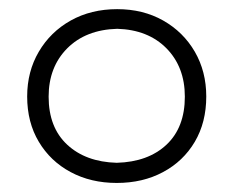

<svg xmlns="http://www.w3.org/2000/svg" viewBox="-20 -736 515 424"><path d="M237.8 -332Q180.7 -332 136 -356Q91.3 -379.9 65.7 -422.9Q40 -465.8 40 -522.9Q40 -578.1 65.7 -621.8Q91.3 -665.5 136.2 -690.7Q181.2 -715.8 238.8 -715.8Q295.9 -715.8 340.3 -690.7Q384.8 -665.5 410.2 -621.8Q435.5 -578.1 435.5 -522.9Q435.5 -465.8 410.2 -422.9Q384.8 -379.9 340.1 -356Q295.4 -332 237.8 -332ZM237.8 -376.5Q307.1 -378.4 347.7 -416.5Q388.2 -454.6 388.2 -522.5Q388.2 -587.9 347.7 -629.2Q307.1 -670.4 238.8 -672.4Q169.4 -670.4 128.4 -629.2Q87.4 -587.9 87.4 -522.5Q87.4 -454.6 128.4 -416.5Q169.4 -378.4 237.8 -376.5Z"/></svg>

Font: Pinar-DS2-FD Light
Style: Regular
Weight: 300
Designer: Amin Abedi
Version: Version 2.000